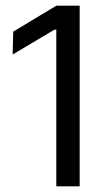

<svg xmlns="http://www.w3.org/2000/svg" viewBox="-20 -659 376 679"><path d="M261.8 0H179.1V-554.1H172.5L24.7 -466.2L26.8 -547.2L179.5 -639H261.8Z"/></svg>

Font: Anek Malayalam Medium
Style: Regular
Weight: 500
Designer: Maithili Shingre (Malayalam) & Yesha Goshar (Latin)
Foundry: Ek Type
Version: Version 1.003